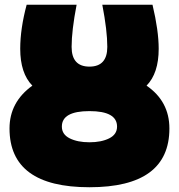

<svg xmlns="http://www.w3.org/2000/svg" viewBox="-20 -743 752 807"><path d="M472 -211Q472 -276 356 -276Q240 -276 240 -211Q240 -178 273 -161.5Q306 -145 356 -145Q406 -145 439 -161.5Q472 -178 472 -211ZM20 -203Q20 -314 116 -383Q65 -435 65 -538Q65 -622 92 -723H302Q281 -614 281 -546Q281 -463 356 -463Q431 -463 431 -546Q431 -614 410 -723H621Q647 -614 647 -538Q647 -435 596 -383Q692 -317 692 -203Q692 44 356 44Q20 44 20 -203Z"/></svg>

Font: Repo
Style: ExtraBlack
Weight: 1000
Designer: Stefan Peev
Foundry: Context Ltd
Version: Version 001.000